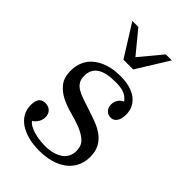

<svg xmlns="http://www.w3.org/2000/svg" viewBox="-238 -877 974 974"><g transform="rotate(45 248.5 -390.0)"><path d="M245 -28Q224 -28 202.5 -31Q181 -34 162.5 -39.5Q144 -45 130 -53Q116 -61 109 -72Q124 -80 134 -97Q144 -114 144 -134Q144 -145 140.5 -154Q137 -163 130 -170Q123 -177 113.5 -180.5Q104 -184 92 -184Q80 -184 71 -179.5Q62 -175 57 -167.5Q52 -160 49.5 -148.5Q47 -137 47 -124Q47 -93 61 -68Q75 -43 100.5 -26Q126 -9 161.5 0.5Q197 10 240 10Q287 10 325 -1Q363 -12 390 -32.5Q417 -53 432 -83Q447 -113 447 -151Q447 -191 432 -218Q417 -245 392.5 -263Q368 -281 337.5 -292.5Q307 -304 276 -314Q240 -326 213.5 -335Q187 -344 169.5 -355Q152 -366 143 -381.5Q134 -397 134 -421Q134 -466 167 -488.5Q200 -511 269 -511Q307 -511 330 -502.5Q353 -494 370 -471Q354 -465 343.5 -449.5Q333 -434 333 -414Q333 -392 346 -378.5Q359 -365 379 -365Q400 -365 412 -383Q424 -401 424 -431Q424 -459 413 -481Q402 -503 381.5 -518.5Q361 -534 332 -542Q303 -550 266 -550Q219 -550 182.5 -538.5Q146 -527 120 -506.5Q94 -486 80.5 -456.5Q67 -427 67 -391Q67 -341 90 -312.5Q113 -284 147 -267Q181 -250 221.5 -239.5Q262 -229 296 -215.5Q330 -202 353 -181.5Q376 -161 376 -123Q376 -100 367 -82.5Q358 -65 340.5 -53Q323 -41 299 -34.5Q275 -28 245 -28ZM110 -790 217 -619H287L393 -790H350L251 -671L153 -790Z"/></g></svg>

Font: GradeGX
Style: Regular
Weight: 100
Width: 1
Designer: Adam Twardoch
Foundry: Adam Twardoch
Version: Version 2.002; DEVELOPMENT